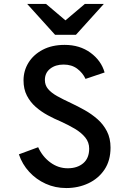

<svg xmlns="http://www.w3.org/2000/svg" viewBox="-20 -939 656 971"><path d="M315 12Q259 12 211 -9.8Q163 -31.5 127.8 -69.8Q92.5 -108 75.5 -158.5L173 -194.5Q194.5 -147 234.5 -117.5Q274.5 -88 322.5 -88Q371 -88 401 -113.5Q431 -139 431 -187.5Q431 -219.5 411 -244Q391 -268.5 358.5 -287.8Q326 -307 288.5 -324Q255 -338 221.8 -356Q188.5 -374 160.8 -398.2Q133 -422.5 116 -455.5Q99 -488.5 99 -532.5Q99 -581.5 124.2 -622.2Q149.5 -663 196.2 -687.5Q243 -712 307 -712Q383.5 -712 437.8 -672.2Q492 -632.5 509 -572.5L412.5 -540Q398.5 -570.5 370.5 -591.5Q342.5 -612.5 301.5 -612.5Q260.5 -612.5 233.8 -591.5Q207 -570.5 207 -534.5Q207 -508 223.2 -488.8Q239.5 -469.5 269 -453Q298.5 -436.5 339.5 -417.5Q372.5 -402 407.5 -382.5Q442.5 -363 472.5 -336.8Q502.5 -310.5 520.8 -275Q539 -239.5 539 -192.5Q539 -127 508.5 -81.5Q478 -36 427 -12Q376 12 315 12ZM258.5 -763 117.5 -919H213L311 -836L409 -919H505L364 -763Z"/></svg>

Font: Overpass Mono Light SemiBold
Style: Regular
Weight: 600
Monospace: yes
Version: Version 4.000